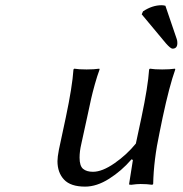

<svg xmlns="http://www.w3.org/2000/svg" viewBox="-20 -691 686 721"><path d="M475.1 -92.8 473.1 -91.8Q436.5 -49.3 389.9 -19.8Q343.3 9.8 299.8 9.8Q245.1 9.8 220.5 -16.6Q195.8 -43 195.8 -85.9Q195.8 -101.1 201.2 -128.9L227.1 -250Q251.5 -365.2 255.9 -430.2L258.8 -433.1Q275.4 -430.2 305.2 -430.2Q333 -430.2 353 -433.1L354 -430.2Q344.7 -405.3 335.9 -373.5Q327.1 -341.8 322.5 -321.3Q317.9 -300.8 307.1 -250L285.2 -149.9Q278.8 -122.6 278.8 -99.1Q278.8 -67.9 292 -56.9Q305.2 -45.9 329.1 -45.9Q363.8 -45.9 409.9 -77.9Q456.1 -109.9 490.2 -151.9L511.2 -250Q535.6 -365.2 540 -430.2L543 -433.1Q559.6 -430.2 588.9 -430.2Q617.2 -430.2 637.2 -433.1L638.2 -430.2Q616.2 -369.1 590.8 -250L579.1 -192.9Q557.1 -90.8 555.2 0L551.8 2.9Q532.2 0 507.8 0Q493.2 0 473.1 2.9Q464.8 2.9 464.8 1V0L479 -89.8ZM601.1 -669.4 644 -543.5Q646 -537.6 646 -529.3Q646 -508.3 627.9 -508.3Q620.6 -508.3 603 -528.3L512.2 -637.2L517.1 -648.4Q551.8 -671.4 586.9 -671.4Q593.3 -671.4 601.1 -669.4Z"/></svg>

Font: Linear Smooth
Style: Italic
Weight: 400
Designer: Philipp H. Poll, Flanker
Foundry: Philipp H. Poll, reworked by Flanker
Version: Version 1.061 | FøM Fix